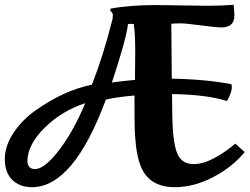

<svg xmlns="http://www.w3.org/2000/svg" viewBox="-49 -730 1037 798"><path d="M666 -339 667 -255Q668 -147 685.5 -97.5Q703 -48 756 -48Q796 -48 843.5 -74Q891 -100 929 -133L968 -98Q915 -34 835.5 7Q756 48 677 48Q596 48 556 -3Q522 -47 514 -146Q510 -188 510 -247V-333Q429 -326 391 -316Q256 48 84 48Q33 48 2 17.5Q-29 -13 -29 -68.5Q-29 -124 7.5 -178.5Q44 -233 100 -272Q218 -355 333 -378Q380 -497 419 -652Q420 -658 420 -667.5Q420 -677 410 -684V-694Q488 -709 601 -709L810 -706Q873 -706 922 -710Q925 -686 925 -664Q925 -616 870 -616Q850 -616 786 -624.5Q722 -633 700.5 -633Q679 -633 663 -631Q663 -609 665 -403Q802 -401 913 -380Q917 -364 910 -344Q903 -324 894 -310Q811 -337 666 -339ZM95 -27Q136 -27 196.5 -106Q257 -185 305 -301Q207 -269 136.5 -199Q66 -129 65 -62Q65 -29 95 -27ZM507 -630 495 -631 483 -630Q475 -564 416 -387Q448 -392 512 -398L513 -517Q513 -590 507 -630Z"/></svg>

Font: Oleo Script Swash Caps
Style: Regular
Weight: 400
Designer: Soytutype
Foundry: Soytutype
Version: Version 1.002